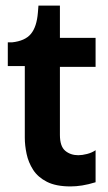

<svg xmlns="http://www.w3.org/2000/svg" viewBox="-20 -658 388 689"><path d="M233 11Q181 11 148.5 -5.5Q116 -22 99 -48.5Q82 -75 75.5 -105.5Q69 -136 69 -164V-421H8V-506H23Q70 -511 91 -536.5Q112 -562 116 -613L118 -638H195V-522H323V-418H195V-174Q195 -133 214 -117Q233 -101 261 -101Q275 -101 292.5 -105.5Q310 -110 323 -119V-4Q297 4 275 7.5Q253 11 233 11Z"/></svg>

Font: Bricolage Grotesque 48pt SemiBold
Style: Regular
Weight: 600
Designer: Mathieu Triay
Foundry: Atelier Triay
Version: Version 1.000; ttfautohint (v1.8.4.7-5d5b);gftools[0.9.32]